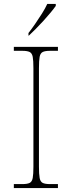

<svg xmlns="http://www.w3.org/2000/svg" viewBox="-20 -951 365 971"><path d="M50 0V-20H93Q118 -20 130 -26Q142 -32 145.5 -51Q149 -70 149 -108V-606Q149 -645 145.5 -663.5Q142 -682 130 -688Q118 -694 93 -694H50V-714H273V-694H233Q208 -694 196 -688Q184 -682 180.5 -663.5Q177 -645 177 -606V-108Q177 -70 180.5 -51Q184 -32 196 -26Q208 -20 233 -20H273V0ZM124 -784Q139 -803 157 -829Q175 -855 192 -882Q209 -909 219 -931H262V-921Q253 -908 236.5 -888Q220 -868 200 -846Q180 -824 160.5 -804.5Q141 -785 126 -771H124Z"/></svg>

Font: Noto Serif Gujarati Thin
Style: Regular
Weight: 250
Version: Version 2.102